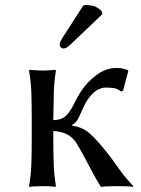

<svg xmlns="http://www.w3.org/2000/svg" viewBox="-20 -733 555 756"><path d="M105 -265.1Q105 -321.3 103.5 -366.9Q102.1 -412.6 94.2 -455.1L96.2 -458Q106 -457 121.8 -456.1Q137.7 -455.1 147.5 -455.1Q156.7 -455.1 172.9 -456.1Q189 -457 198.2 -458L200.2 -455.1Q192.9 -409.2 191.9 -366.9Q190.9 -324.7 189.9 -265.1V-259.8Q223.6 -260.7 240.7 -278.1Q257.8 -295.4 270 -321.5Q282.2 -347.7 300.3 -375.5Q322.3 -409.2 359.4 -437.3Q396.5 -465.3 438 -465.3Q452.1 -465.3 459.7 -463.9Q467.3 -462.4 481.4 -458L485.4 -454.1L464.4 -375.5L456.1 -373Q441.9 -384.8 425.5 -386.5Q409.2 -388.2 394.5 -388.2Q382.3 -388.2 366.7 -380.6Q351.1 -373 335.9 -355Q318.8 -334 308.3 -310.1Q297.9 -286.1 288.3 -267.1Q278.8 -248 262.7 -240.7V-238.8Q301.3 -232.4 323 -215.8Q344.7 -199.2 372.1 -167.5Q401.9 -133.3 420.4 -107.4Q439 -81.5 457 -56.6Q475.1 -31.7 504.9 0L502.4 2.9Q494.6 1 477.8 0.5Q460.9 0 447.3 0Q433.6 0 411.4 0.5Q389.2 1 377.4 2.9Q352.1 -38.1 338.4 -65.2Q324.7 -92.3 309.6 -119.6Q294.4 -147.5 281.7 -168.2Q269 -189 248.3 -201.7Q227.5 -214.4 189.9 -217.3V-189.9Q189.9 -130.4 191.4 -87.9Q192.9 -45.4 200.2 0L198.2 2.9Q189 1 172.9 0.5Q156.7 0 147.5 0Q137.7 0 121.8 0.5Q106 1 96.2 2.9L94.2 0Q102.1 -43.5 103.5 -87.4Q105 -131.3 105 -189.9ZM307.6 -710.9Q313.5 -713.4 322.3 -713.4Q327.6 -713.4 345 -710.2Q362.3 -707 380.4 -689L383.3 -677.7L261.7 -561.5Q250 -550.3 242.7 -546.1Q235.4 -542 230 -542Q224.6 -542 220 -546.1Q215.3 -550.3 215.3 -555.2Q215.3 -564 218 -569.3Q220.7 -574.7 226.6 -585Z"/></svg>

Font: Kurinto Seri
Style: Regular
Weight: 400
Designer: Kurinto was developed by Clint Goss from a range of fonts that are compatible with the SIL Open Font License Version 1.1
Foundry: Clinton F. Goss
Version: Version 2.196; July 25, 2020